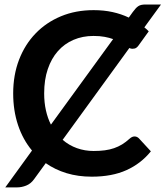

<svg xmlns="http://www.w3.org/2000/svg" viewBox="-20 -776 734 852"><path d="M482 -602.5Q465.5 -608.5 444.2 -612.5Q423 -616.5 395 -616.5Q346.5 -616.5 306.2 -599.2Q266 -582 237 -549.2Q208 -516.5 192 -469.2Q176 -422 176 -361.5Q176 -321 183.8 -286.2Q191.5 -251.5 206 -223ZM258 -155.5Q286.5 -131 321.5 -118.5Q356.5 -106 395.5 -106Q423 -106 445.2 -109Q467.5 -112 486.2 -118.5Q505 -125 521.8 -135.2Q538.5 -145.5 555 -160.5Q560 -165 565.5 -167.8Q571 -170.5 577 -170.5Q588 -170.5 596.5 -162L649.5 -104.5Q605.5 -50 541.2 -21Q477 8 387 8Q326.5 8 275.5 -7.5Q224.5 -23 183 -52L131 19.5Q116.5 39.5 96.2 47.5Q76 55.5 56.5 55.5H3.5L122 -108Q81.5 -156.5 60 -221Q38.5 -285.5 38.5 -361.5Q38.5 -443 64.5 -510.8Q90.5 -578.5 137.8 -627.5Q185 -676.5 250.5 -703.8Q316 -731 395.5 -731Q440.5 -731 479.2 -722.5Q518 -714 551.5 -698L569.5 -723Q576 -732 581.8 -738.2Q587.5 -744.5 593.5 -748.5Q599.5 -752.5 607 -754.2Q614.5 -756 625.5 -756H694.5L620.5 -654.5Q626 -650.5 630.8 -646Q635.5 -641.5 640 -637L595 -574.5Q591 -568.5 584.8 -564Q578.5 -559.5 567.5 -559.5Q560.5 -559.5 554 -563Z"/></svg>

Font: Lato 2
Style: Bold
Weight: 700
Designer: Lukasz Dziedzic with Adam Twardoch and Botio Nikoltchev
Foundry: tyPoland Lukasz Dziedzic
Version: Version 2.015; 2015-08-06; http://www.latofonts.com/